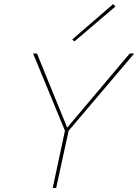

<svg xmlns="http://www.w3.org/2000/svg" viewBox="-20 -920 677 940"><path d="M316 -280 255 0H238L298 -280L142 -658H161L309 -295L615 -658H637ZM334 -727 534 -900 545 -888 344 -717Z"/></svg>

Font: Ysabeau Thin
Style: Italic
Weight: 200
Italic angle: -12°
Designer: Christian Thalmann (Catharsis Fonts)
Version: Version 0.003